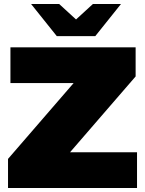

<svg xmlns="http://www.w3.org/2000/svg" viewBox="-20 -937 723 957"><path d="M32 -701V-523H347L20 -145V0H663V-178H329L656 -556V-701ZM583 -917H443L359 -840L275 -917H135L263 -757H455Z"/></svg>

Font: Montserrat Custom Black
Style: Regular
Weight: 900
Designer: Julieta Ulanovsky
Foundry: Julieta Ulanovsky
Version: Version 7.200